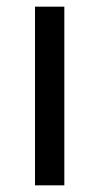

<svg xmlns="http://www.w3.org/2000/svg" viewBox="-20 -556 298 576"><path d="M173 0H85V-536H173Z"/></svg>

Font: Noto Sans Khudawadi
Style: Regular
Weight: 400
Designer: Monotype Design Team
Foundry: Monotype Imaging Inc.
Version: Version 2.003; ttfautohint (v1.8.4.7-5d5b)